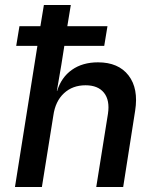

<svg xmlns="http://www.w3.org/2000/svg" viewBox="-20 -750 640 770"><path d="M45 -566 58 -645H142L156 -730H264L250 -645H411L398 -566H238L226 -490L208 -385H209Q226 -440 268.5 -470Q311 -500 373 -500Q455 -500 495.5 -447.5Q536 -395 522 -306L474 0H366L413 -294Q421 -348 397 -378Q373 -408 323 -408Q271 -408 236.5 -376Q202 -344 194 -287L148 0H40L130 -566Z"/></svg>

Font: NKDuy Mono SemiBold
Style: Italic
Weight: 600
Italic angle: -9°
Monospace: yes
Designer: NKDuy
Foundry: NKDuy
Version: Version 2.251; ttfautohint (v1.8.4.7-5d5b)